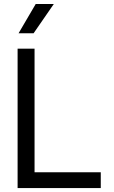

<svg xmlns="http://www.w3.org/2000/svg" viewBox="-20 -954 577 974"><path d="M69.3 -707H155.3V0H69.3ZM153.3 -80.1H491.2V0H153.3ZM252.9 -933.6H161.1L74.2 -785.2H150.4Z"/></svg>

Font: Wanted Sans Std Variable
Style: Regular
Weight: 400
Designer: Original Design by Kil Hyung-jin and Kang Hanbin, Wanted Lab, Inc;
Foundry: Wanted Lab, Inc.
Version: Version 1.003;Glyphs 3.2 (3227)